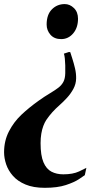

<svg xmlns="http://www.w3.org/2000/svg" viewBox="-30 -768 478 918"><path d="M306 -518.5Q309.5 -507.5 316.2 -486.5Q323 -465.5 328.8 -440.8Q334.5 -416 334 -392.5Q333.5 -366.5 320.8 -343Q308 -319.5 290 -300Q272 -280.5 256 -266.5Q235 -248 219.8 -231Q204.5 -214 191 -194Q183.5 -182.5 177.2 -166Q171 -149.5 167.5 -128.8Q164 -108 164 -83.5Q164 -24.5 177.8 7.8Q191.5 40 216 52.8Q240.5 65.5 272.5 65.5Q318.5 65.5 347.8 51.8Q377 38 383 34.5L375.5 69.5Q369.5 74 347.2 88.8Q325 103.5 284.8 116.8Q244.5 130 184 130Q129.5 130 92 114.2Q54.5 98.5 32 73Q9.5 47.5 -0.5 17.8Q-10.5 -12 -10.5 -40Q-10.5 -95 12.8 -140Q36 -185 72.5 -219.5Q90 -236 110.5 -252.8Q131 -269.5 155.8 -287.2Q180.5 -305 210.5 -323Q233 -336.5 248.8 -348.5Q264.5 -360.5 273 -376.5Q281.5 -392.5 282 -418Q282.5 -437.5 282 -455.5Q281.5 -473.5 280 -488.2Q278.5 -503 275.5 -511.5L300 -519.5ZM343 -678.5Q343 -635.5 319.8 -608.2Q296.5 -581 262.5 -581Q229.5 -581 211.2 -602Q193 -623 193 -650.5Q193 -698 218 -723.2Q243 -748.5 279.5 -748.5Q304 -748.5 323.5 -729.5Q343 -710.5 343 -678.5Z"/></svg>

Font: Merriweather 144pt Black
Style: Italic
Weight: 900
Italic angle: -7.8°
Version: Version 2.101